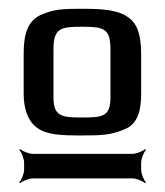

<svg xmlns="http://www.w3.org/2000/svg" viewBox="-20 -680 376 438"><path d="M302 -558C302 -581 299 -600 293 -615C275 -656 227 -660 168 -660C123 -660 103 -659 73 -646C43 -632 34 -602 34 -558V-465C34 -434 43 -408 58 -394C81 -371 123 -371 168 -371C213 -371 233 -372 264 -385C292 -396 302 -424 302 -465V-558ZM168 -412C121 -412 102 -414 102 -458V-567C102 -616 118 -619 168 -619C217 -619 232 -615 232 -567V-458C232 -414 214 -412 168 -412ZM55 -273H282C291 -273 306 -267 311 -262L313 -264C308 -269 302 -284 302 -293V-309C302 -318 308 -333 313 -338L311 -340C306 -335 291 -329 282 -329H55C46 -329 31 -335 26 -340L24 -338C29 -333 35 -318 35 -309V-293C35 -284 29 -269 24 -264L26 -262C31 -267 46 -273 55 -273Z"/></svg>

Font: Gamestation Storm
Style: Regular
Weight: 400
Designer: Jonas Hecksher
Foundry: Jonas Hecksher, Playtypeª, e-types AS
Version: Version 1.003